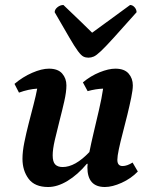

<svg xmlns="http://www.w3.org/2000/svg" viewBox="-20 -737 605 769"><path d="M173 12Q119 12 94.5 -21Q70 -54 70 -101Q70 -130 77.5 -167Q85 -204 95 -243Q105 -282 114.5 -318.5Q124 -355 129 -382Q112 -381 93.5 -377Q75 -373 56 -366L38 -401Q71 -429 109 -445.5Q147 -462 176 -462Q212 -462 229 -442.5Q246 -423 246 -395Q246 -369 237.5 -331.5Q229 -294 218.5 -253.5Q208 -213 199.5 -176Q191 -139 191 -115Q191 -89 201 -78.5Q211 -68 231 -68Q281 -68 338 -128Q345 -163 355.5 -207.5Q366 -252 376.5 -297Q387 -342 393 -382Q364 -381 331 -372L312 -407Q343 -433 379 -447.5Q415 -462 442 -462Q478 -462 495 -442.5Q512 -423 512 -395Q512 -377 505.5 -345.5Q499 -314 490 -277Q481 -240 471.5 -204Q462 -168 456 -139.5Q450 -111 450 -97Q450 -72 471 -72Q489 -72 511 -86L532 -50Q505 -22 467.5 -5Q430 12 400 12Q330 12 330 -67Q330 -73 331 -81H328Q291 -37 250.5 -12.5Q210 12 173 12ZM334 -506Q323 -506 314 -510.5Q305 -515 292 -532.5Q279 -550 257.5 -587Q236 -624 199 -688Q199 -699 210 -708Q221 -717 234 -717Q279 -674 305 -649Q331 -624 349 -606Q373 -624 413.5 -653Q454 -682 501 -717Q511 -717 519 -708Q527 -699 527 -688Q470 -624 436.5 -587Q403 -550 384.5 -532.5Q366 -515 355.5 -510.5Q345 -506 334 -506Z"/></svg>

Font: Petrona
Style: Bold Italic
Weight: 700
Italic angle: -9°
Designer: Ringo R. Seeber
Foundry: Ringo R. Seeber
Version: Version 2.001; ttfautohint (v1.8.3)